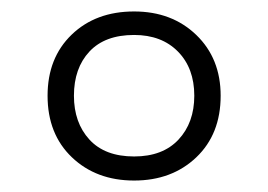

<svg xmlns="http://www.w3.org/2000/svg" viewBox="-20 -744 468 335"><path d="M214 -429Q148 -429 105.5 -469.5Q63 -510 63 -577Q63 -643 105 -683.5Q147 -724 214 -724Q280 -724 322.5 -683Q365 -642 365 -577Q365 -510 322.5 -469.5Q280 -429 214 -429ZM214 -471Q264 -471 291.5 -500.5Q319 -530 319 -577Q319 -625 290.5 -654Q262 -683 214 -683Q163 -683 136 -654Q109 -625 109 -577Q109 -530 136 -500.5Q163 -471 214 -471Z"/></svg>

Font: Noto Traditional Nushu Light
Style: Regular
Weight: 300
Designer: LIU Zhao
Foundry: LiuZhao Studio
Version: Version 2.003; ttfautohint (v1.8.4.7-5d5b)